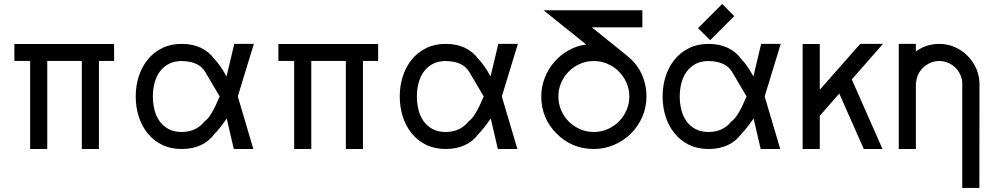

<svg xmlns="http://www.w3.org/2000/svg" viewBox="-20 -741 4978 958"><path d="M388.2 2.4V-437H215.8V2.4H130.4V-437H51.8V-521.5H549.3V-437H473.6V2.4Z M1246.6 -522 1166.5 -259.8 1244.1 2.4H1146.5L1111.3 -149.9Q1076.2 -99.1 1051.3 -74.2Q995.1 2.4 886.2 2.4Q831.5 2.4 789.1 -18.3Q746.6 -39.1 717.3 -75Q688 -110.8 672.6 -158.4Q657.2 -206.1 657.2 -259.8Q657.2 -313 672.6 -360.6Q688 -408.2 717.3 -444.1Q746.6 -480 789.1 -501Q831.5 -522 886.2 -522Q994.6 -522 1051.3 -444.8Q1077.1 -418.9 1110.4 -359.9L1148.9 -522ZM886.2 -82.5Q959.5 -82.5 1002 -136.7Q1032.2 -155.3 1076.2 -259.8L1002.9 -383.8Q971.7 -435.1 886.2 -436.5Q849.1 -436.5 822 -422.1Q794.9 -407.7 777.3 -383.5Q759.8 -359.4 751.2 -327.4Q742.7 -295.4 742.7 -259.8Q742.7 -224.1 751 -191.9Q759.3 -159.7 776.9 -135.5Q794.4 -111.3 821.5 -96.9Q848.6 -82.5 886.2 -82.5Z M1705.6 2.4V-437H1533.2V2.4H1447.8V-437H1369.1V-521.5H1866.7V-437H1791V2.4Z M2564 -522 2483.9 -259.8 2561.5 2.4H2463.9L2428.7 -149.9Q2393.6 -99.1 2368.7 -74.2Q2312.5 2.4 2203.6 2.4Q2148.9 2.4 2106.4 -18.3Q2064 -39.1 2034.7 -75Q2005.4 -110.8 1990 -158.4Q1974.6 -206.1 1974.6 -259.8Q1974.6 -313 1990 -360.6Q2005.4 -408.2 2034.7 -444.1Q2064 -480 2106.4 -501Q2148.9 -522 2203.6 -522Q2312 -522 2368.7 -444.8Q2394.5 -418.9 2427.7 -359.9L2466.3 -522ZM2203.6 -82.5Q2276.9 -82.5 2319.3 -136.7Q2349.6 -155.3 2393.6 -259.8L2320.3 -383.8Q2289.1 -435.1 2203.6 -436.5Q2166.5 -436.5 2139.4 -422.1Q2112.3 -407.7 2094.7 -383.5Q2077.1 -359.4 2068.6 -327.4Q2060.1 -295.4 2060.1 -259.8Q2060.1 -224.1 2068.4 -191.9Q2076.7 -159.7 2094.2 -135.5Q2111.8 -111.3 2138.9 -96.9Q2166 -82.5 2203.6 -82.5Z M3185.1 -604.5H2933.1L3105.5 -465.8H3105Q3155.3 -427.2 3180.4 -373.8Q3205.6 -320.3 3205.6 -259.8Q3205.6 -205.6 3184.8 -158Q3164.1 -110.4 3128.2 -74.7Q3092.3 -39.1 3044.4 -18.3Q2996.6 2.4 2942.9 2.4Q2834 2.4 2757.3 -74.2Q2680.7 -150.9 2680.7 -259.8Q2680.7 -307.6 2697.8 -351.8Q2714.8 -396 2745.1 -431.2Q2775.4 -466.3 2816.2 -489.5Q2856.9 -512.7 2904.8 -519L2691.9 -689.9H3185.1ZM2942.9 -82.5Q2979 -82.5 3011.2 -96.4Q3043.5 -110.4 3067.6 -134.5Q3091.8 -158.7 3106 -190.9Q3120.1 -223.1 3120.1 -259.8Q3120.1 -295.9 3106 -328.1Q3091.8 -360.4 3067.6 -384.5Q3043.5 -408.7 3011.2 -422.6Q2979 -436.5 2942.9 -436.5Q2906.2 -436.5 2874.3 -422.6Q2842.3 -408.7 2818.1 -384.5Q2793.9 -360.4 2780 -328.1Q2766.1 -295.9 2766.1 -259.8Q2766.1 -223.1 2780 -190.9Q2793.9 -158.7 2818.1 -134.5Q2842.3 -110.4 2874.3 -96.4Q2906.2 -82.5 2942.9 -82.5Z M3875.5 -522 3795.4 -259.8 3873 2.4H3775.4L3740.2 -149.9Q3705.1 -99.1 3680.2 -74.2Q3624 2.4 3515.1 2.4Q3460.4 2.4 3418 -18.3Q3375.5 -39.1 3346.2 -75Q3316.9 -110.8 3301.5 -158.4Q3286.1 -206.1 3286.1 -259.8Q3286.1 -313 3301.5 -360.6Q3316.9 -408.2 3346.2 -444.1Q3375.5 -480 3418 -501Q3460.4 -522 3515.1 -522Q3623.5 -522 3680.2 -444.8Q3706.1 -418.9 3739.3 -359.9L3777.8 -522ZM3515.1 -82.5Q3588.4 -82.5 3630.9 -136.7Q3661.1 -155.3 3705.1 -259.8L3631.8 -383.8Q3600.6 -435.1 3515.1 -436.5Q3478 -436.5 3450.9 -422.1Q3423.8 -407.7 3406.2 -383.5Q3388.7 -359.4 3380.1 -327.4Q3371.6 -295.4 3371.6 -259.8Q3371.6 -224.1 3379.9 -191.9Q3388.2 -159.7 3405.8 -135.5Q3423.3 -111.3 3450.4 -96.9Q3477.5 -82.5 3515.1 -82.5ZM3462.9 -600.6 3583.5 -721.2 3643.6 -660.6 3523.4 -540.5Z M3984.9 2.4V-521.5H4070.3V-293L4272 -522H4385.7L4230 -344.7L4383.3 2.4H4290L4167.5 -274.4L4070.3 -163.1V2.4Z M4464.4 2.4V-522H4549.8V-484.4Q4601.6 -522 4666.5 -522Q4706.5 -522 4742.2 -506.8Q4777.8 -491.7 4804.9 -465.3Q4832 -439 4848.6 -404.1Q4865.2 -369.1 4867.2 -329.6L4866.7 196.8H4781.2V-329.6Q4779.8 -351.6 4770 -371.1Q4760.3 -390.6 4744.9 -405.3Q4729.5 -419.9 4709.2 -428.2Q4689 -436.5 4666.5 -436.5Q4643.6 -436.5 4623.3 -428Q4603 -419.4 4587.4 -405Q4571.8 -390.6 4562.3 -371.1Q4552.7 -351.6 4551.3 -329.6H4549.8V2.4Z"/></svg>

Font: Proletarsk
Style: Regular
Weight: 400
Designer: Peter Wiegel, original typeface by Carl Albert Fahrenwaldt 1901
Foundry: Peter Wiegel
Version: Version 1.000 2010 initial release